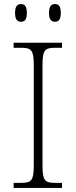

<svg xmlns="http://www.w3.org/2000/svg" viewBox="-20 -924 374 944"><path d="M250 -817C268 -817 279 -827 279 -861C279 -894 268 -904 250 -904C233 -904 221 -894 221 -861C221 -827 233 -817 250 -817ZM83 -817C101 -817 112 -827 112 -861C112 -894 101 -904 83 -904C66 -904 54 -894 54 -861C54 -827 66 -817 83 -817ZM47 0H285V-25H251C202 -25 189 -35 189 -109V-605C189 -679 202 -689 251 -689H285V-714H47V-689H84C133 -689 146 -679 146 -605V-109C146 -35 133 -25 84 -25H47Z"/></svg>

Font: Noto Serif Telugu ExtraLight
Style: Regular
Weight: 200
Designer: Jelle Bosma - Monotype Design Team
Foundry: Monotype Imaging Inc.
Version: Version 2.005